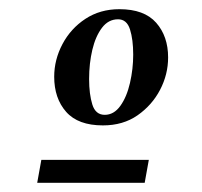

<svg xmlns="http://www.w3.org/2000/svg" viewBox="-20 -690 440 418"><path d="M204 -417Q150 -417 124 -446.5Q98 -476 98 -523Q98 -560 116 -594Q134 -628 166 -649Q198 -670 240 -670Q294 -670 320 -640.5Q346 -611 346 -565Q346 -528 328.5 -494.5Q311 -461 279.5 -439Q248 -417 204 -417ZM208 -440Q228 -440 242 -459.5Q256 -479 263 -509.5Q270 -540 270 -571Q270 -604 263 -626Q256 -648 237 -648Q216 -648 202 -629.5Q188 -611 181 -581.5Q174 -552 174 -518Q174 -485 181 -462.5Q188 -440 208 -440ZM61 -292 70 -342H304L295 -292Z"/></svg>

Font: Spectral Medium
Style: Italic
Weight: 500
Italic angle: -10°
Designer: Jean-Baptiste Levee
Foundry: Production Type
Version: Version 2.001